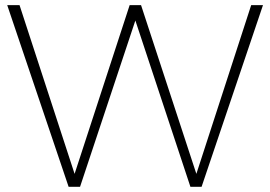

<svg xmlns="http://www.w3.org/2000/svg" viewBox="-20 -719 1038 739"><path d="M7.8 -699.2H55.2L267.1 -49.8L479 -699.2H522.9L735.8 -49.8L946.8 -699.2H992.2L755.9 0H712.9L501 -640.1L288.1 0H244.1Z"/></svg>

Font: Montserrat Ultra Light
Style: Regular
Weight: 200
Designer: Julieta Ulanovsky
Foundry: Julieta Ulanovsky
Version: Version 3.001;PS 003.001;hotconv 1.0.70;makeotf.lib2.5.58329